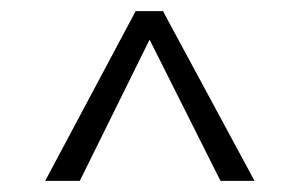

<svg xmlns="http://www.w3.org/2000/svg" viewBox="-20 -740 536 344"><path d="M436 -416H375L248 -669L123 -416H61L223 -720H272Z"/></svg>

Font: Mukta Mahee Light
Style: Regular
Weight: 300
Designer: Shuchita Grover, Noopur Datye, Girish Dalvi, Yashodeep Gholap
Foundry: Ek Type
Version: Version 2.538;PS 1.000;hotconv 16.6.51;makeotf.lib2.5.65220;